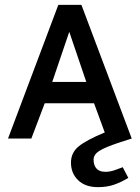

<svg xmlns="http://www.w3.org/2000/svg" viewBox="-20 -570 575 790"><path d="M272 99Q272 143 301.5 171.5Q331 200 383 200Q420 200 449 190Q478 180 508 162L485 118Q479 120 456.5 128.5Q434 137 414 137Q389 137 377 123.5Q365 110 365 87Q365 71 378 59Q391 47 424 33.5Q457 20 522 0L315 -550H220L13 0H109L164 -145H367L411 -25Q336 6 304 32Q272 58 272 99ZM195 -233 265 -439 335 -233Z"/></svg>

Font: Cambay Devanagari
Style: Regular
Weight: 700
Designer: Pooja Saxena
Foundry: Pooja Saxena
Version: Version 1.095;PS 001.095;hotconv 1.0.70;makeotf.lib2.5.58329